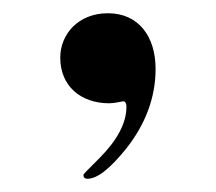

<svg xmlns="http://www.w3.org/2000/svg" viewBox="-20 -148 327 290"><path d="M143 -128C98 -128 71 -96 71 -61C71 -18 102 8 145 8C153 8 165 5 166 5C169 5 171 8 171 13C171 38 157 64 130 91C114 107 106 115 106 116C106 120 108 122 112 122C127 122 146 107 171 76C200 39 215 -1 215 -44C215 -92 190 -128 143 -128Z"/></svg>

Font: GFS Fleischman
Style: Regular
Weight: 400
Designer: George Matthiopoulos
Foundry: George Matthiopoulos
Version: Version 1.0